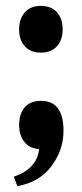

<svg xmlns="http://www.w3.org/2000/svg" viewBox="-20 -497 279 653"><path d="M113 10Q80 8 62.5 -15Q45 -38 45 -71Q45 -110 64 -132Q83 -154 120 -154Q196 -154 196 -52Q196 13 155 68Q114 123 39 136L27 104Q106 77 113 10ZM193 -397Q193 -361 173.5 -339.5Q154 -318 119 -318Q84 -318 64.5 -339.5Q45 -361 45 -397Q45 -433 64.5 -455Q84 -477 119 -477Q154 -477 173.5 -455.5Q193 -434 193 -397Z"/></svg>

Font: Andada
Style: Bold
Weight: 700
Designer: Carolina Giovagnoli
Foundry: Carolina Giovagnoli
Version: Version 1.003